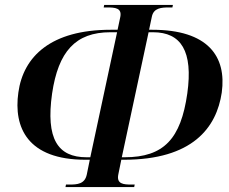

<svg xmlns="http://www.w3.org/2000/svg" viewBox="-20 -744 923 774"><path d="M244 10H521L523 0H510C478 0 449 -2 457 -41L469 -100H479C756 -100 853 -229 874 -371C894 -517 818 -624 594 -624H581L592 -676C599 -712 630 -714 662 -714H675L677 -724H400L398 -714H411C444 -714 472 -712 465 -676L454 -624H426C186 -624 74 -517 54 -371C34 -230 91 -100 325 -100H342L330 -41C322 -2 292 0 259 0H246ZM344 -110H329C213 -110 164 -184 190 -367C215 -536 284 -614 425 -614H452ZM471 -110 579 -614H597C710 -614 759 -538 735 -367C709 -185 641 -110 482 -110Z"/></svg>

Font: Noto Serif Display SemiBold
Style: Italic
Weight: 600
Italic angle: -12°
Designer: Monotype Design Team
Foundry: Monotype Imaging Inc.
Version: Version 2.009